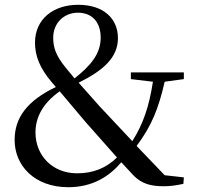

<svg xmlns="http://www.w3.org/2000/svg" viewBox="-20 -766 826 801"><path d="M663 11C689 11 713 8 745 1L747 -26L667 -35L550 -157C613 -242 641 -312 667 -425L747 -436V-464H526V-436L618 -425C602 -322 578 -250 532 -177L396 -322L308 -421C413 -473 472 -527 472 -607C472 -687 414 -746 306 -746C202 -746 126 -686 126 -588C126 -533 146 -482 195 -424L213 -403C92 -345 41 -274 41 -182C41 -75 124 15 265 15C367 15 437 -31 486 -89L539 -32C573 1 609 11 663 11ZM291 -439 253 -485C211 -537 202 -570 202 -609C202 -671 248 -713 305 -713C364 -713 400 -674 400 -609C400 -541 358 -492 291 -439ZM468 -109C423 -65 369 -43 302 -43C196 -43 128 -120 128 -213C128 -275 157 -334 229 -385L337 -257Z"/></svg>

Font: Noto Serif KR Medium
Style: Regular
Weight: 500
Designer: Ryoko NISHIZUKA 西塚涼子 (kana & ideographs); Frank Grießhammer (Latin, Greek & Cyrillic); Wenlong ZHANG 张文龙 (bopomofo); San
Foundry: Adobe
Version: Version 2.001;hotconv 1.1.0;makeotfexe 2.6.0